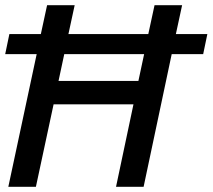

<svg xmlns="http://www.w3.org/2000/svg" viewBox="-25 -718 817 738"><path d="M488 -317H181L113 0H7L116 -510H-5L11 -587H132L156 -698H262L238 -587H545L569 -698H675L651 -587H772L756 -510H635L527 0H421ZM507 -407 529 -510H222L200 -407Z"/></svg>

Font: Azeret Mono
Style: Italic
Weight: 400
Italic angle: -12°
Designer: Martin Vácha
Foundry: Displaay
Version: Version 1.000; Glyphs 3.0.3, build 3074